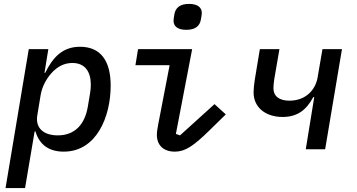

<svg xmlns="http://www.w3.org/2000/svg" viewBox="-20 -769 1840 989"><path d="M8.5 199.9H109L158.4 -92H162.6C182.5 -24.9 230.8 12.1 308.2 12.1C477.3 12.1 550.1 -167.6 550.1 -328.1C550.1 -456.3 497.9 -528.1 392.4 -528.1C302.2 -528.1 252.5 -474.1 212.7 -393.8H209.2L229 -516H128.2ZM172.2 -175.4 189.3 -279.1C197.1 -325.3 220.5 -364.3 242.9 -389.9C274.9 -426.8 311.8 -444.6 352.6 -444.6C417.3 -444.6 447.4 -400.9 447.8 -333.5C447.8 -319.2 446.7 -304.3 443.9 -288.4L432.5 -220.5C417.6 -130.3 367.5 -71.7 277.3 -71.7C204.9 -71.7 160.9 -109.4 172.2 -175.4Z M939.6 -615.4C986.5 -615.4 1009.6 -635.3 1014.9 -669.4C1017.8 -685.4 1019.5 -694.2 1019.5 -702.1C1019.5 -727.6 1002.1 -748.9 953.5 -748.9C907 -748.9 883.9 -729 878.2 -695C875.7 -679 873.9 -670.1 873.9 -662.3C873.9 -636.7 891 -615.4 939.6 -615.4ZM677.6 -433.2H853.7L794.7 -127.1C790.8 -105.5 788 -89.8 788 -74.2C788 -23.1 820 12.1 880.7 12.1C933.9 12.1 977.3 -17 1062.1 -100.5L1143.1 -179.7L1084.9 -232.6L907.3 -71.7L886 -79.2L969.8 -516H691.1Z M1555 0H1654.8L1741.5 -516H1641L1616.1 -370.7C1605.5 -307.2 1556.1 -250.4 1470.9 -250.4C1419 -250.4 1388.5 -273.4 1388.5 -313.9C1388.5 -324.6 1389.6 -340.6 1392.8 -361.5L1419.4 -516H1318.5L1291.9 -355.5C1288.4 -332 1286.2 -309.3 1286.2 -292.6C1286.2 -217.7 1345.9 -166.5 1435.4 -166.5C1508.9 -166.5 1556.5 -199.2 1593.7 -268.8H1598.7Z"/></svg>

Font: Margiela Mono Italic Medium It
Style: Regular
Weight: 500
Designer: Mike Abbink, Paul van der Laan, Pieter van Rosmalen
Foundry: Bold Monday
Version: Version 2.003 2021